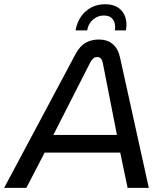

<svg xmlns="http://www.w3.org/2000/svg" viewBox="-58 -903 777 923"><path d="M-38 0 304.6 -642Q326.2 -682.4 354.4 -697.7Q382.6 -713 417.2 -713Q457.4 -713 483.5 -691.4Q509.6 -669.8 518.8 -627.6L657.4 0H555.4L520 -169.4H156.6L68.8 0ZM198.4 -254.2H504.2L436.2 -600.4Q433.2 -614.6 426.9 -621.7Q420.6 -628.8 408.6 -628.8Q398 -628.8 390.3 -621.9Q382.6 -615 375.6 -602.4ZM305.2 -757Q312.2 -795.6 331.7 -823.6Q351.2 -851.6 380.9 -867.1Q410.6 -882.6 446.8 -882.6Q503.4 -882.6 530.2 -847.3Q557 -812 547.4 -757H494.4Q497.2 -775 493.2 -791.4Q489.2 -807.8 476.6 -818.1Q464 -828.4 439.6 -828.4Q412.8 -828.4 389.7 -809.3Q366.6 -790.2 361 -757Z"/></svg>

Font: MuseoModerno Thin
Style: Italic
Weight: 100
Italic angle: -9°
Designer: Pablo Cosgaya, Héctor Gatti, Marcela Romero, and the Authors of The MuseoModerno Project.
Foundry: Omnibus-Type Team
Version: Version 1.003